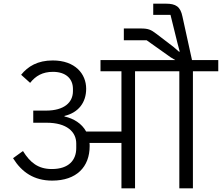

<svg xmlns="http://www.w3.org/2000/svg" viewBox="-20 -1025 1208 1045"><path d="M264 -42C397 -42 468 -117 468 -230C468 -236 468 -242 467 -247H641V0H715V-637H956V0H1030V-637H1168V-698H1025L973 -935C962 -989 937 -1005 883 -1005H814V-944H908L946 -790L958 -745L955 -743L924 -770L831 -841C802 -863 788 -870 746 -870H654V-806H778L909 -713L934 -698H527V-637H641V-309H449C425 -353 381 -380 331 -391V-394C407 -412 449 -467 449 -542C449 -623 389 -696 267 -696C185 -696 132 -664 95 -618L144 -574C174 -612 212 -634 268 -634C338 -634 377 -597 377 -541V-529C377 -467 329 -423 230 -423H161V-357H234C344 -357 395 -307 395 -244V-219C395 -155 356 -105 262 -105C188 -105 144 -140 105 -203L51 -164C98 -88 165 -42 264 -42Z"/></svg>

Font: IBM Plex Devanagari
Style: Regular
Weight: 400
Designer: Mike Abbink, Paul van der Laan, Pieter van Rosmalen, Erin McLaughlin
Foundry: Bold Monday
Version: Version 1.0